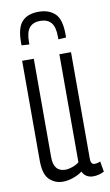

<svg xmlns="http://www.w3.org/2000/svg" viewBox="-85 -774 473 828"><g transform="rotate(-10 151.5 -360.0)"><path d="M122 10Q88 10 63.5 -13.5Q39 -37 39 -97V-534H90V-103Q90 -39 142 -39Q155 -39 172.5 -45Q190 -51 202 -61V-534H253V-67Q253 -42 270 -42Q283 -42 295 -48L303 -2Q279 10 255 10Q238 10 225.5 2Q213 -6 208 -19Q190 -6 167 2Q144 10 122 10ZM145 -730Q190 -730 216.5 -705Q243 -680 243 -614Q243 -611 243 -607.5Q243 -604 243 -600L209 -598V-609Q209 -652 193 -671Q177 -690 145 -690Q114 -690 98 -671Q82 -652 82 -609V-598L48 -600Q48 -604 48 -607.5Q48 -611 48 -614Q48 -677 72.5 -703.5Q97 -730 145 -730Z"/></g></svg>

Font: Georama ExtraCondensed Light
Style: Regular
Weight: 300
Width: 2
Designer: Jean-Baptiste Levee
Foundry: Production Type
Version: Version 1.000